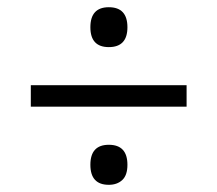

<svg xmlns="http://www.w3.org/2000/svg" viewBox="-20 -622 599 529"><path d="M331.1 -546.9Q331.1 -492.2 279.8 -492.2Q229 -492.2 229 -546.9Q229 -602.1 279.8 -602.1Q331.1 -602.1 331.1 -546.9ZM494.1 -328.1H64.9V-387.2H494.1ZM331.1 -168Q331.1 -139.2 316.9 -126Q302.7 -112.8 279.8 -112.8Q229 -112.8 229 -168Q229 -223.1 279.8 -223.1Q331.1 -223.1 331.1 -168Z"/></svg>

Font: Noto Serif Bengali
Style: Regular
Weight: 400
Designer: Indian Type Foundry
Foundry: Monotype Imaging Inc.
Version: Version 1.01 uh